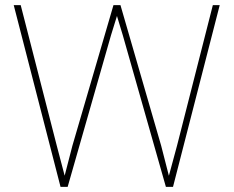

<svg xmlns="http://www.w3.org/2000/svg" viewBox="-20 -731 915 751"><path d="M812.5 -710.9H839.4L656.7 0H628.9L460.4 -592.8L437.5 -668.5L414.1 -592.8L244.6 0H216.8L33.7 -710.9H61L202.1 -161.1L232.9 -43.9L263.2 -161.1L423.8 -710.9H451.2L610.4 -161.1L640.6 -43.5L672.4 -161.1Z"/></svg>

Font: Robert Sans Thin
Style: Regular
Weight: 100
Designer: Christian Robertson (extended by Adam Twardoch)
Foundry: Google
Version: Version 12.135;April 2, 2019;FontCreator 11.5.0.2425 64-bit;